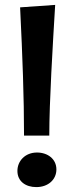

<svg xmlns="http://www.w3.org/2000/svg" viewBox="-20 -751 302 783"><path d="M62 -721C72 -516 78 -353 78 -198H181C181 -336 195 -565 205 -731ZM51 -54C51 -11 85 12 128 12C177 12 210 -19 210 -60C210 -103 174 -129 131 -129C82 -129 51 -94 51 -54Z"/></svg>

Font: CantoraOne
Style: Regular
Weight: 400
Designer: Pablo Impallari, Rodrigo Fuenzalida
Foundry: Pablo Impallari
Version: Version 1.001